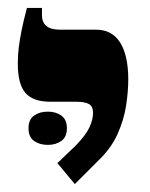

<svg xmlns="http://www.w3.org/2000/svg" viewBox="-20 -667 379 485"><path d="M169 -202 125 -255 172 -300Q197 -326 206 -345.5Q215 -365 215 -382Q215 -398 205 -404Q195 -410 172 -410H107Q64 -410 44.5 -432Q25 -454 25 -506Q25 -529 27.5 -548Q30 -567 34.5 -590Q39 -613 48 -647H86V-628Q86 -611 97 -601.5Q108 -592 132 -592H223Q263 -592 283.5 -559.5Q304 -527 304 -466Q304 -436 298.5 -400Q293 -364 276.5 -327.5Q260 -291 226 -259ZM52 -343Q52 -365 66 -375Q80 -385 101 -385Q121 -385 135 -375Q149 -365 149 -343Q149 -321 135 -311Q121 -301 101 -301Q80 -301 66 -311Q52 -321 52 -343Z"/></svg>

Font: Noto Serif Hebrew ExtraBold
Style: Regular
Weight: 800
Version: Version 2.003